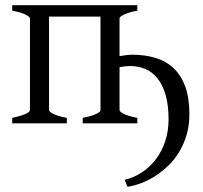

<svg xmlns="http://www.w3.org/2000/svg" viewBox="-20 -474 781 738"><path d="M708 -34.7Q708 8.3 697.3 44.4Q686.5 80.6 668.5 110.4Q650.4 140.1 626.5 163.1Q602.5 186 576.2 202.9Q549.8 219.7 522.5 230Q495.1 240.2 470.2 244.1Q467.8 238.8 464.8 231.4Q461.9 224.1 459.5 217.3Q495.1 208.5 526.1 188Q557.1 167.5 579.6 137.5Q602.1 107.4 615 68.8Q627.9 30.3 627.9 -14.6Q627.9 -68.8 616.9 -107.7Q606 -146.5 586.2 -171.6Q566.4 -196.8 539.3 -208.5Q512.2 -220.2 480 -220.2Q461.9 -220.2 439.5 -215.8V-50.8Q439.5 -44.9 455.8 -36.4Q472.2 -27.8 507.8 -21V0H297.9V-21Q330.1 -27.3 347.7 -35.2Q365.2 -43 366.2 -49.8V-410.2H168.5V-50.8Q168.5 -44.9 184.8 -36.4Q201.2 -27.8 236.8 -21V0H26.9V-21Q60.1 -27.8 77.6 -35.9Q95.2 -43.9 95.2 -50.8V-403.8Q94.2 -409.7 77.9 -418Q61.5 -426.3 26.9 -433.1V-454.1H507.8V-433.1Q474.6 -426.3 457 -418.2Q439.5 -410.2 439.5 -403.3V-258.3Q453.6 -260.7 466.1 -262.2Q478.5 -263.7 488.3 -263.7Q537.1 -263.7 577.6 -251.5Q618.2 -239.3 647.2 -211.9Q676.3 -184.6 692.1 -140.9Q708 -97.2 708 -34.7Z"/></svg>

Font: Gentium Unicode
Style: Regular
Weight: 400
Version: Version 1.009